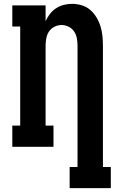

<svg xmlns="http://www.w3.org/2000/svg" viewBox="-20 -763 640 998"><path d="M342 215V105H383V-525Q383 -544 379.5 -563.5Q376 -583 365.5 -599Q355 -615 337 -624Q319 -633 300 -633Q281 -633 263 -624Q245 -615 234.5 -599Q224 -583 220.5 -563.5Q217 -544 217 -525V-110H258V0H44V-110H85V-625H44V-735H217V-653Q226 -673 239.5 -690.5Q253 -708 271.5 -720Q290 -732 311.5 -737.5Q333 -743 354 -743Q380 -743 405 -735.5Q430 -728 449 -711.5Q468 -695 481.5 -672.5Q495 -650 502.5 -625.5Q510 -601 512.5 -576Q515 -551 515 -525V105H556V215Z"/></svg>

Font: Iosevka Etoile Extrabold
Style: Regular
Weight: 800
Designer: Belleve Invis
Foundry: Belleve Invis
Version: Version 22.1.2; ttfautohint (v1.8.4)